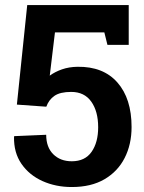

<svg xmlns="http://www.w3.org/2000/svg" viewBox="-20 -731 572 761"><path d="M264.6 10.3Q200.7 10.3 148.2 -13.4Q95.7 -37.1 64.9 -81.8Q34.2 -126.5 35.6 -189L36.6 -191.4L163.1 -196.8Q163.1 -147.5 191.2 -119.6Q219.2 -91.8 264.6 -91.8Q316.9 -91.8 343 -129.2Q369.1 -166.5 369.1 -226.6Q369.1 -289.6 341.8 -328.1Q314.5 -366.7 262.2 -366.7Q218.3 -366.7 195.8 -351.1Q173.3 -335.4 163.6 -308.1L46.9 -316.4L87.9 -710.9H490.2V-553.2H405.8L393.6 -602.5H197.8L177.2 -431.2Q197.8 -446.3 225.6 -456.1Q253.4 -465.8 287.1 -466.3Q389.2 -467.8 445.3 -404.1Q501.5 -340.3 501.5 -227.5Q501.5 -158.7 474.1 -105Q446.8 -51.3 394 -20.5Q341.3 10.3 264.6 10.3Z"/></svg>

Font: Roboto Slab SemiBold
Style: Regular
Weight: 600
Designer: Google
Version: Version 2.001; ttfautohint (v1.8.3)